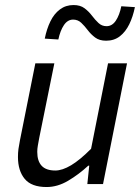

<svg xmlns="http://www.w3.org/2000/svg" viewBox="-20 -741 563 773"><path d="M167.6 12Q106.6 12 79.5 -20.8Q52.3 -53.6 52.3 -108.9Q52.3 -126.3 54.3 -141.2Q56.3 -156.2 60.3 -176L122.3 -486H198.8L138 -186.1Q134.6 -167.2 132.3 -154.6Q130 -142 130 -129.5Q130 -92.7 147.7 -73.6Q165.3 -54.5 202.9 -54.5Q230.9 -54.5 266.4 -75.7Q301.9 -96.9 346.7 -142.1L415 -486H491.4L394.8 0H331.6L339.3 -73.9H335.3Q297 -38.5 254.3 -13.3Q211.6 12 167.6 12ZM407.2 -577.1Q380.2 -577.1 363 -590Q345.9 -602.9 333.3 -619.6Q320.7 -636.3 307.1 -649.2Q293.5 -662.1 274.4 -662.1Q252.3 -662.1 237.4 -640Q222.5 -617.8 214.9 -582L160.2 -585.5Q168 -624.4 182.9 -655Q197.8 -685.6 221.3 -703.1Q244.7 -720.7 276.2 -720.7Q303.2 -720.7 320.3 -707.8Q337.4 -694.9 350 -678.2Q362.6 -661.5 376.3 -648.6Q389.9 -635.6 408.9 -635.6Q431.7 -635.6 446.5 -658.1Q461.3 -680.6 468.4 -715.8L523.1 -712.3Q515.4 -674 500.5 -643.4Q485.5 -612.8 462.6 -595Q439.6 -577.1 407.2 -577.1Z"/></svg>

Font: Source Sans Variable
Style: Italic
Weight: 200
Italic angle: -11°
Designer: Paul D. Hunt
Foundry: Adobe Systems Incorporated
Version: Version 3.006;hotconv 1.0.111;makeotfexe 2.5.65597